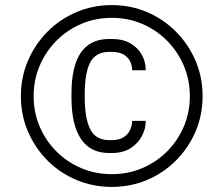

<svg xmlns="http://www.w3.org/2000/svg" viewBox="-20 -732 882 758"><path d="M421.4 5.9Q346.7 5.9 281.5 -21.7Q216.3 -49.3 167.2 -98.6Q118.2 -147.9 90.3 -212.9Q62.5 -277.8 62.5 -352.5Q62.5 -427.2 90.3 -492.2Q118.2 -557.1 167.2 -606.7Q216.3 -656.2 281.5 -684.1Q346.7 -711.9 421.4 -711.9Q496.1 -711.9 561 -684.1Q626 -656.2 675 -606.7Q724.1 -557.1 752 -492.2Q779.8 -427.2 779.8 -352.5Q779.8 -277.8 752 -212.9Q724.1 -147.9 675 -98.6Q626 -49.3 561 -21.7Q496.1 5.9 421.4 5.9ZM421.4 -44.4Q485.4 -44.4 541.3 -68.1Q597.2 -91.8 639.4 -134Q681.6 -176.3 705.6 -232.2Q729.5 -288.1 729.5 -352.5Q729.5 -416.5 705.6 -472.7Q681.6 -528.8 639.4 -571.3Q597.2 -613.8 541.3 -637.7Q485.4 -661.6 421.4 -661.6Q356.9 -661.6 301 -637.7Q245.1 -613.8 202.9 -571.3Q160.6 -528.8 136.7 -472.7Q112.8 -416.5 112.8 -352.5Q112.8 -288.1 136.7 -232.2Q160.6 -176.3 202.9 -134Q245.1 -91.8 301 -68.1Q356.9 -44.4 421.4 -44.4ZM410.6 -127.9Q336.9 -127.9 299.6 -183.6Q262.2 -239.3 262.2 -346.7V-362.8Q262.2 -578.1 410.6 -578.1H421.4Q466.3 -578.1 495.8 -560.3Q525.4 -542.5 540.3 -514.9Q555.2 -487.3 555.2 -458V-454.6H501.5V-458Q501.5 -472.2 494.4 -488.3Q487.3 -504.4 469.5 -515.9Q451.7 -527.3 419.9 -527.3H412.1Q357.9 -527.3 336.2 -485.6Q314.5 -443.8 314.5 -359.4V-349.6Q314.5 -265.1 336.2 -221.9Q357.9 -178.7 412.1 -178.7H419.9Q451.7 -178.7 469.5 -191.2Q487.3 -203.6 494.4 -220.7Q501.5 -237.8 501.5 -251.5V-254.9H555.2V-251.5Q555.2 -223.6 540.3 -195.1Q525.4 -166.5 495.8 -147.2Q466.3 -127.9 421.4 -127.9Z"/></svg>

Font: Kay Pho Du
Style: Regular
Weight: 400
Designer: Victor Gaultney, Khu Oo Reh
Foundry: SIL International
Version: Version 3.000